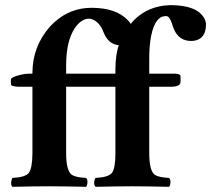

<svg xmlns="http://www.w3.org/2000/svg" viewBox="-20 -718 814 740"><path d="M234.9 -127.9Q234.9 -59.1 257.3 -43.9Q272.5 -34.2 312 -32.2Q320.3 -23.9 315.4 -4.4Q314 0 312 2Q225.6 0 169.9 0Q111.3 0 27.8 2Q19.5 -6.3 24.9 -25.4Q26.4 -29.8 27.8 -32.2Q78.1 -34.7 91.3 -51.8Q104.5 -70.8 105 -126V-383.8H48.8Q22.5 -384.8 22 -394V-411.1Q22 -420.9 59.1 -429.7Q76.7 -434.1 92.8 -434.1H105V-437Q105 -538.1 171.9 -614.7Q180.7 -624.5 189 -631.8Q250 -687.5 332 -688Q429.2 -688 474.6 -638.2Q480.5 -631.8 483.9 -626Q487.8 -630.9 496.1 -640.1Q552.2 -696.3 637.2 -698.2Q740.2 -698.2 768.1 -646Q773.9 -634.3 773.9 -624Q773.9 -568.8 729 -561Q722.7 -560.1 716.8 -560.1Q670.9 -560.1 650.9 -604Q647.9 -610.8 646 -617.2Q636.2 -650.4 626 -654.8Q621.6 -656.2 618.2 -655.8Q578.1 -655.8 562.5 -579.6Q554.7 -540 555.2 -484.9V-434.1H655.8Q675.8 -433.1 675.8 -423.8V-400.9Q674.3 -384.3 641.1 -383.8H555.2V-127.9Q555.2 -59.1 577.1 -43.9Q592.3 -34.2 631.8 -32.2Q640.1 -23.9 635.3 -4.4Q633.8 0 631.8 2Q545.4 0 490.2 0Q431.6 0 348.1 2Q339.8 -6.3 344.7 -25.4Q346.2 -29.8 348.1 -32.2Q398.4 -34.7 411.6 -51.8Q424.8 -70.8 424.8 -126V-383.8H416H375H234.9ZM437.5 -543.9Q397 -547.4 378.9 -594.2Q364.3 -633.3 334 -644Q328.1 -646 323.2 -646Q293.5 -646 268.1 -609.4Q235.4 -560.1 234.9 -467.8V-434.1H422.9H424.8V-454.1Q425.3 -504.4 437.5 -543.9Z"/></svg>

Font: Linux Libertine O
Style: Bold
Weight: 700
Designer: Philipp H. Poll
Foundry: Philipp H. Poll
Version: Version 5.0.0